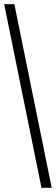

<svg xmlns="http://www.w3.org/2000/svg" viewBox="-20 -780 268 921"><path d="M179 121 0 -760H49L228 121Z"/></svg>

Font: Noto Serif Myanmar ExtraCondensed
Style: Regular
Weight: 400
Width: 2
Designer: Ben Mitchell and the Monotype Design Team
Foundry: Monotype Imaging Inc.
Version: Version 2.106; ttfautohint (v1.8.4.7-5d5b)